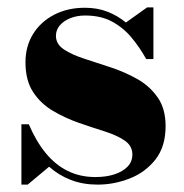

<svg xmlns="http://www.w3.org/2000/svg" viewBox="-20 -490 498 520"><path d="M38 10V-153.5H58Q77.5 -107.5 103.8 -75.5Q130 -43.5 163.5 -27Q197 -10.5 238.5 -10.5Q268 -10.5 290.5 -18Q313 -25.5 325.8 -39Q338.5 -52.5 338.5 -71.5Q338.5 -95 317.8 -109.2Q297 -123.5 263.8 -134Q230.5 -144.5 193.8 -157.2Q157 -170 123.8 -189.5Q90.5 -209 69.8 -240.5Q49 -272 49 -321.5Q49 -364.5 69.5 -397.8Q90 -431 126.5 -450Q163 -469 210 -469Q244 -469 271.8 -458Q299.5 -447 321 -429L378.5 -470H395.5V-330H376Q358.5 -361.5 336 -388.5Q313.5 -415.5 283 -431.8Q252.5 -448 210.5 -448Q189 -448 171 -441Q153 -434 142.2 -421.5Q131.5 -409 131.5 -393Q131.5 -370.5 153 -356.2Q174.5 -342 208.2 -331Q242 -320 280 -307.5Q318 -295 351.8 -276Q385.5 -257 407 -226.2Q428.5 -195.5 428.5 -148.5Q428.5 -93 401 -58Q373.5 -23 331 -6.5Q288.5 10 244.5 10Q205 10 172.2 -2.5Q139.5 -15 113 -38.5L55 10Z"/></svg>

Font: Bodoni Moda ExtraBold
Style: Regular
Weight: 800
Version: Version 2.005